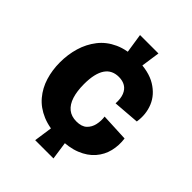

<svg xmlns="http://www.w3.org/2000/svg" viewBox="-213 -809 966 966"><g transform="rotate(45 269.5 -326.5)"><path d="M227 -589 210 -700H341L325 -589ZM211 47 227 -64H325L341 47ZM289 -46Q218 -46 167 -67.5Q116 -89 84 -127Q52 -165 37 -214Q22 -263 22 -318Q22 -374 37 -424.5Q52 -475 83.5 -515.5Q115 -556 165.5 -579Q216 -602 287 -602Q371 -602 422.5 -570.5Q474 -539 494.5 -489Q515 -439 506 -381L366 -370Q368 -406 358.5 -429.5Q349 -453 330 -464.5Q311 -476 284 -476Q260 -476 241.5 -467Q223 -458 210.5 -439.5Q198 -421 191.5 -393Q185 -365 185 -326Q185 -276 196.5 -240Q208 -204 231.5 -185Q255 -166 291 -166Q328 -166 347 -184Q366 -202 372 -229.5Q378 -257 374 -284L523 -277Q529 -233 519 -191.5Q509 -150 480.5 -117Q452 -84 404.5 -65Q357 -46 289 -46Z"/></g></svg>

Font: Bricolage Grotesque 96pt ExtraBold
Style: Regular
Weight: 800
Designer: Mathieu Triay
Foundry: Atelier Triay
Version: Version 1.001;gftools[0.9.33.dev8+g029e19f]